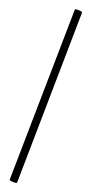

<svg xmlns="http://www.w3.org/2000/svg" viewBox="-60 -767 461 966"><g transform="rotate(5 170.5 -284.0)"><path d="M64.4 163.4Q63.4 165.6 53.7 163.9Q44 162.2 35 158.1Q26 154 26 152L278 -730Q280 -733 289.5 -730.9Q299 -728.8 308.1 -724.7Q317.2 -720.6 315.4 -717.6Z"/></g></svg>

Font: Cormorant Light
Style: Regular
Weight: 300
Designer: Christian Thalmann (Catharsis Fonts)
Foundry: Catharsis Fonts
Version: Version 4.000